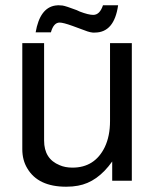

<svg xmlns="http://www.w3.org/2000/svg" viewBox="-20 -688 596 731"><path d="M372.1 -668H429.7Q415 -564 340.8 -564H333Q323.7 -564.9 313 -568.4L255.9 -589.4Q220.7 -602.1 207 -602.1Q184.1 -602.1 173.8 -564.9H115.7Q131.8 -658.2 190.9 -667L201.7 -668L217.8 -667Q231 -665 272 -649.4L283.7 -644Q316.9 -631.3 335 -631.3Q359.9 -631.3 372.1 -668ZM481.9 0H407.2V-73.2Q351.1 5.9 276.9 19Q256.8 22.9 231.9 22.9Q125 22.9 84 -46.9Q64.9 -78.1 64.9 -120.1V-523.9H147.9V-152.8Q147.9 -83 207 -59.1Q228 -49.8 255.9 -49.8Q340.8 -49.8 378.9 -127.9Q398.9 -169.9 398.9 -227.1V-523.9H481.9Z"/></svg>

Font: SolaimanLipiNormal
Style: Normal
Weight: 400
Designer: Solaiman Karim
Version: Version 1.6.1 ; ttfautohint (v1.5.65-e2d9)